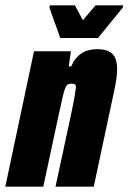

<svg xmlns="http://www.w3.org/2000/svg" viewBox="-38 -703 484 723"><path d="M-18 0 90 -510H229L221 -453H230Q243 -482 260 -495.5Q277 -509 294.5 -513.5Q312 -518 325 -518Q354 -518 371 -510Q388 -502 395.5 -485.5Q403 -469 403 -442Q403 -424 399.5 -400.5Q396 -377 389 -347L315 0H171L230 -274Q239 -317 243 -340.5Q247 -364 248 -374Q248 -381 246 -383.5Q244 -386 240.5 -387Q237 -388 231 -388Q222 -388 217 -385Q212 -382 207 -369.5Q202 -357 196 -329.5Q190 -302 179 -252L125 0ZM189 -560 148 -674 150 -683H244L274 -627L322 -683H426L424 -674L331 -560Z"/></svg>

Font: Saira Condensed Black
Style: Italic
Weight: 900
Width: 3
Italic angle: -12°
Designer: Hector Gatti with collaboration of the Omnibus-Type team
Foundry: Omnibus-Type
Version: Version 1.101